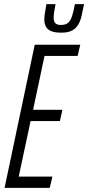

<svg xmlns="http://www.w3.org/2000/svg" viewBox="-20 -903 424 923"><path d="M2 0 147 -688H366L353 -634H194L139 -375H280L268 -321H127L70 -54H232L219 0ZM275 -746Q243 -746 225.5 -753.5Q208 -761 200.5 -775.5Q193 -790 193 -809Q193 -825 196.5 -843.5Q200 -862 203 -883H247Q243 -863 240.5 -846.5Q238 -830 238 -817Q238 -800 246 -791.5Q254 -783 273 -783Q296 -783 308 -794Q320 -805 327 -827.5Q334 -850 340 -883H384Q378 -853 372.5 -828Q367 -803 356 -784.5Q345 -766 326 -756Q307 -746 275 -746Z"/></svg>

Font: Saira UltraCondensed
Style: Italic
Weight: 400
Width: 1
Italic angle: -12°
Designer: Hector Gatti with collaboration of the Omnibus-Type team
Foundry: Omnibus-Type
Version: Version 1.101